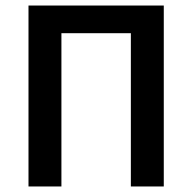

<svg xmlns="http://www.w3.org/2000/svg" viewBox="-20 -674 695 694"><path d="M83 0H202V-554H453V0H572V-654H83Z"/></svg>

Font: Source Sans Pro Semibold
Style: Regular
Weight: 600
Designer: Paul D. Hunt
Foundry: Adobe Systems Incorporated
Version: Version 3.006;hotconv 1.0.111;makeotfexe 2.5.65597